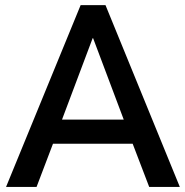

<svg xmlns="http://www.w3.org/2000/svg" viewBox="-20 -739 731 759"><path d="M124.5 0 189.5 -170.9H504.4L569.8 0H690.9L397 -718.8H298.8L3.9 0ZM348.1 -587.9 469.2 -266.1H225.1L346.2 -587.9Z"/></svg>

Font: Winston Medium
Style: Regular
Weight: 500
Designer: Vernon Adams, Kim Jin-seong, David Berlow, Cristiano Sobral
Foundry: The Winston Project Authors
Version: Version 3.004